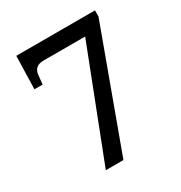

<svg xmlns="http://www.w3.org/2000/svg" viewBox="-168 -834 897 953"><g transform="rotate(-30 280.5 -357.0)"><path d="M163 0 406 -626H167Q140 -626 125.5 -613Q111 -600 109 -575L104 -525H57L62 -714H513V-679L264 0Z"/></g></svg>

Font: Noto Serif Hebrew Medium
Style: Regular
Weight: 500
Version: Version 2.003